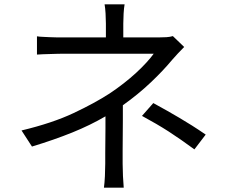

<svg xmlns="http://www.w3.org/2000/svg" viewBox="-20 -821 1040 883"><path d="M827 -605Q813 -591 798 -575Q783 -559 771 -545Q752 -522 727.5 -496Q703 -470 674 -442.5Q645 -415 612 -388Q579 -361 545 -337Q545 -306 545 -269.5Q545 -233 544.5 -196.5Q544 -160 544 -126.5Q544 -93 544 -68Q544 -42 545.5 -11.5Q547 19 549 42H458Q461 20 462.5 -11Q464 -42 464 -68Q464 -90 464 -117Q464 -144 464.5 -173Q465 -202 465 -231Q465 -260 465 -286Q395 -245 312 -211.5Q229 -178 127 -147L79 -221Q221 -255 318.5 -301Q416 -347 484 -391Q517 -413 548.5 -437.5Q580 -462 606.5 -486.5Q633 -511 653.5 -533.5Q674 -556 687 -574H272Q259 -574 242.5 -573.5Q226 -573 209 -572.5Q192 -572 176.5 -571.5Q161 -571 150 -570V-654Q162 -652 177.5 -651.5Q193 -651 209.5 -650Q226 -649 242 -649Q258 -649 271 -649H467V-713Q467 -734 465.5 -759Q464 -784 461 -801H553Q550 -784 548.5 -759Q547 -734 547 -713V-649H712Q729 -649 745.5 -650Q762 -651 775 -655ZM685 -347Q720 -328 749 -311.5Q778 -295 806 -278.5Q834 -262 862.5 -244Q891 -226 926 -202L874 -134Q841 -158 812.5 -178Q784 -198 756 -216Q728 -234 698 -251.5Q668 -269 633 -288Z"/></svg>

Font: SpoqaHanSans-Regular
Style: Regular
Weight: 400
Designer: [Spoqa Han Sans] Dong-huui Kim \uAE40 \uB3D9 \uD718  Younghwa Kang \uAC15 \uC601 \uD654  [Noto Sans] Ryoko NISHIZUKA \u8
Foundry: Spoqa (http://www.spoqa-han-sans.com)
Version: Version 2.000